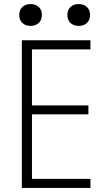

<svg xmlns="http://www.w3.org/2000/svg" viewBox="-20 -929 540 949"><path d="M88 0V-730H427V-685H138V-408H417V-364H138V-45H427V0ZM131 -801Q106 -801 90.5 -815.5Q75 -830 75 -855Q75 -880 90.5 -894.5Q106 -909 131 -909Q156 -909 171.5 -894.5Q187 -880 187 -855Q187 -830 171.5 -815.5Q156 -801 131 -801ZM369 -801Q344 -801 328.5 -815.5Q313 -830 313 -855Q313 -880 328.5 -894.5Q344 -909 369 -909Q394 -909 409.5 -894.5Q425 -880 425 -855Q425 -830 409.5 -815.5Q394 -801 369 -801Z"/></svg>

Font: M PLUS 1 Code Light
Style: Regular
Weight: 300
Designer: Coji Morishita
Foundry: UNDERFOREST DESIGN
Version: Version 1.002